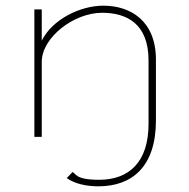

<svg xmlns="http://www.w3.org/2000/svg" viewBox="-20 -482 665 676"><path d="M326 174C445 174 529 105 529 -58V-272C529 -409 439 -462 344 -462C261 -462 164 -413 127 -339V-449H101V0H127V-264C127 -350 240 -437 339 -437C426 -437 503 -399 503 -269V-46C503 89 434 151 329 151C241 151 248 127 235 124L215 145C243 165 284 174 326 174Z"/></svg>

Font: Inconsolata Expanded ExtraLight
Style: Regular
Weight: 200
Width: 7
Monospace: yes
Designer: Raph Levien, Cyreal, Brenton Simpson
Foundry: Raph Levien, Cyreal, Google
Version: Version 3.100